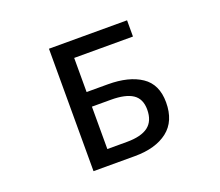

<svg xmlns="http://www.w3.org/2000/svg" viewBox="-121 -910 1243 1085"><g transform="rotate(-20 500.0 -368.0)"><path d="M267.6 0V-736.3H737.3V-638.7H383.8V-433.6H511.7Q637.7 -433.6 711.9 -383.8Q786.1 -334 786.1 -225.6Q786.1 -112.3 713.9 -56.2Q641.6 0 516.6 0ZM383.8 -90.8H501Q587.9 -90.8 629.9 -123Q671.9 -155.3 671.9 -223.6Q671.9 -288.1 628.9 -316.9Q585.9 -345.7 498 -345.7H383.8Z"/></g></svg>

Font: Gen Shin Gothic Monospace Medium
Style: Regular
Weight: 500
Designer: [Source Han Sans]
Ryoko NISHIZUKA  (kana & ideographs); Paul D. Hunt (Latin, Greek & Cyrillic); Wenlong ZHANG  (bopomofo
Version: Version 1.002.20150607